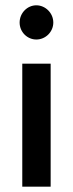

<svg xmlns="http://www.w3.org/2000/svg" viewBox="-20 -714 277 724"><path d="M54 -629C54 -593 83 -565 117 -565C152 -565 181 -594 181 -629C181 -665 151 -694 117 -694C83 -694 54 -665 54 -629ZM171 -10V-474H64V-10Z"/></svg>

Font: Bluebird
Style: Li
Weight: 300
Designer: Jasper
Foundry: Cannot Into Space Fonts
Version: Version 0.98